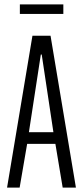

<svg xmlns="http://www.w3.org/2000/svg" viewBox="-20 -850 377 870"><path d="M12 0 127 -688H209L324 0H264L231 -198H103L69 0ZM111 -251H222L169 -603H165ZM70 -787V-830H267V-787Z"/></svg>

Font: Saira UltraCondensed
Style: Regular
Weight: 400
Width: 1
Designer: Hector Gatti with collaboration of the Omnibus-Type team
Foundry: Omnibus-Type
Version: Version 1.101